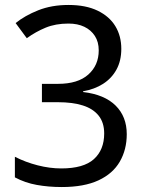

<svg xmlns="http://www.w3.org/2000/svg" viewBox="-20 -744 591 774"><path d="M229 10Q176 10 128.5 1.5Q81 -7 40 -29V-112Q83 -90 132 -77.5Q181 -65 227 -65Q317 -65 358.5 -102.5Q400 -140 400 -206Q400 -250 377.5 -278Q355 -306 313.5 -319Q272 -332 214 -332H149V-406H214Q294 -406 336 -443.5Q378 -481 378 -541Q378 -575 362.5 -599Q347 -623 320 -636Q293 -649 256 -649Q204 -649 164 -632.5Q124 -616 88 -590L43 -651Q80 -681 134 -702.5Q188 -724 256 -724Q326 -724 373.5 -701Q421 -678 445 -638.5Q469 -599 469 -547Q469 -499 449.5 -463.5Q430 -428 395.5 -406Q361 -384 315 -376V-373Q401 -363 446 -318.5Q491 -274 491 -203Q491 -141 463 -92.5Q435 -44 377 -17Q319 10 229 10Z"/></svg>

Font: hindi15
Style: Regular
Weight: 400
Designer: Jelle Bosma - Monotype Design Team
Foundry: Monotype Imaging Inc.
Version: Version 2.006